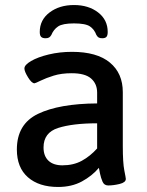

<svg xmlns="http://www.w3.org/2000/svg" viewBox="-20 -736 585 763"><path d="M47 -142Q47 -243 131 -283.5Q215 -324 366 -325V-368Q366 -403 342 -424Q318 -445 265 -445Q224 -445 193.5 -435.5Q163 -426 141.5 -415.5Q120 -405 117 -405Q106 -405 91.5 -428.5Q77 -452 77 -464Q77 -478 103.5 -493.5Q130 -509 173.5 -519.5Q217 -530 266 -530Q365 -530 416.5 -487.5Q468 -445 468 -370V-156Q468 -89 474 -59Q480 -29 480 -25Q480 -11 455.5 -5Q431 1 410 1Q394 1 387.5 -14Q381 -29 377.5 -46Q374 -63 373 -69Q346 -37 305.5 -15Q265 7 211 7Q135 7 91 -31.5Q47 -70 47 -142ZM366 -146V-246Q269 -246 211 -227.5Q153 -209 153 -150Q153 -116 172.5 -97.5Q192 -79 228 -79Q272 -79 305 -97Q338 -115 366 -146ZM408 -609Q408 -595 403 -589.5Q398 -584 386 -584Q377 -584 372 -587Q367 -590 363 -597Q355 -619 337.5 -631Q320 -643 274 -643Q229 -643 211 -631Q193 -619 184 -597Q180 -590 175 -587Q170 -584 161 -584Q149 -584 143.5 -589.5Q138 -595 138 -609Q138 -657 177 -686.5Q216 -716 274 -716Q332 -716 370 -686.5Q408 -657 408 -609Z"/></svg>

Font: Asap-Medium
Style: Regular
Weight: 500
Designer: Pablo Cosgaya
Foundry: Omnibus-Type
Version: Version 2.000; ttfautohint (v1.8)